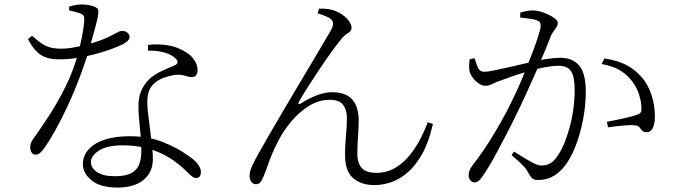

<svg xmlns="http://www.w3.org/2000/svg" viewBox="-20 -803 3040 864"><path d="M509 41Q432 41 392.5 9Q353 -23 353 -64Q353 -102 378.5 -130.5Q404 -159 451 -174.5Q498 -190 563 -190Q648 -190 714.5 -163Q781 -136 823 -105Q857 -83 870.5 -64Q884 -45 884 -29Q884 -17 879 -9.5Q874 -2 863 -2Q855 -2 848 -6.5Q841 -11 833.5 -18Q826 -25 818 -33Q784 -67 742 -93Q700 -119 648.5 -134Q597 -149 532 -149Q462 -149 425.5 -125.5Q389 -102 389 -74Q389 -48 416 -29Q443 -10 497 -10Q548 -10 573.5 -25.5Q599 -41 607.5 -66Q616 -91 616 -121Q616 -156 613 -191Q610 -226 606.5 -260.5Q603 -295 603 -325Q603 -366 615.5 -394.5Q628 -423 652 -447Q675 -468 705 -482Q735 -496 762 -507Q780 -514 779 -524.5Q778 -535 763 -546Q742 -562 711 -569Q680 -576 646 -575V-601Q683 -605 718 -601.5Q753 -598 782 -586Q826 -568 847.5 -542Q869 -516 869 -488Q869 -473 862.5 -464.5Q856 -456 843 -456Q834 -456 824.5 -459Q815 -462 802 -465Q789 -468 768 -466Q741 -462 715.5 -452.5Q690 -443 672 -426Q654 -409 648 -386Q642 -363 643 -336Q643 -319 647 -287.5Q651 -256 655.5 -219Q660 -182 664 -147.5Q668 -113 668 -89Q668 -28 626 6.5Q584 41 509 41ZM140 -107Q128 -107 122 -117.5Q116 -128 116 -139Q116 -150 120 -161Q124 -172 133 -183Q164 -226 202 -284.5Q240 -343 275.5 -414.5Q311 -486 332 -564Q338 -587 344 -614.5Q350 -642 354 -667Q358 -692 359 -709Q360 -725 356.5 -731.5Q353 -738 340 -743Q329 -747 316 -750.5Q303 -754 291 -756V-773Q303 -777 318 -780Q333 -783 346 -783Q363 -783 382.5 -779.5Q402 -776 414 -768Q420 -765 422 -758Q424 -751 421 -732.5Q418 -714 408.5 -679Q399 -644 382 -583Q373 -553 358.5 -510.5Q344 -468 324.5 -419Q305 -370 281.5 -320Q258 -270 232 -222.5Q206 -175 179 -136Q170 -124 161 -115.5Q152 -107 140 -107ZM245 -536Q208 -536 183 -546Q158 -556 140 -576Q122 -596 106 -627L124 -642Q146 -623 163 -610.5Q180 -598 201 -591Q222 -584 257 -584Q279 -584 300.5 -587.5Q322 -591 340.5 -595Q359 -599 371 -602Q430 -619 460 -633Q490 -647 505 -655.5Q520 -664 529 -664Q545 -664 554 -655.5Q563 -647 563 -637Q563 -625 549.5 -615Q536 -605 529 -602Q510 -593 479 -581.5Q448 -570 408.5 -559.5Q369 -549 327.5 -542.5Q286 -536 245 -536Z M1666 30Q1605 30 1569 -1.5Q1533 -33 1533 -102Q1532 -142 1536.5 -186.5Q1541 -231 1541 -274Q1541 -307 1524.5 -330.5Q1508 -354 1464 -354Q1415 -354 1370.5 -326.5Q1326 -299 1289 -254.5Q1252 -210 1227 -159Q1203 -111 1188.5 -69Q1174 -27 1163 -2Q1157 12 1150 19Q1143 26 1131 26Q1124 26 1117.5 21.5Q1111 17 1107 8.5Q1103 0 1103 -13Q1103 -30 1114 -55Q1125 -80 1145 -114.5Q1165 -149 1190 -194Q1218 -242 1250.5 -297.5Q1283 -353 1317 -410Q1351 -467 1381.5 -518Q1412 -569 1435 -608.5Q1458 -648 1470 -668Q1480 -688 1478.5 -699.5Q1477 -711 1468 -718Q1457 -726 1440 -732.5Q1423 -739 1409 -743L1416 -764Q1431 -765 1450.5 -763Q1470 -761 1482 -756Q1502 -750 1520.5 -737Q1539 -724 1550.5 -708Q1562 -692 1562 -677Q1562 -663 1545.5 -654Q1529 -645 1511 -621Q1496 -603 1471 -568.5Q1446 -534 1418.5 -493Q1391 -452 1366 -412.5Q1341 -373 1325 -345Q1321 -339 1324 -336Q1327 -333 1333 -337Q1373 -362 1408 -375Q1443 -388 1474 -388Q1534 -388 1563.5 -357Q1593 -326 1594 -265Q1594 -231 1591 -187.5Q1588 -144 1588 -111Q1588 -70 1607.5 -47.5Q1627 -25 1674 -25Q1716 -25 1751 -43.5Q1786 -62 1815 -94.5Q1844 -127 1866 -167.5Q1888 -208 1905 -253L1928 -245Q1910 -164 1880 -110.5Q1850 -57 1813.5 -26Q1777 5 1738.5 17.5Q1700 30 1666 30Z M2115 18Q2106 18 2097.5 9.5Q2089 1 2089 -14Q2089 -25 2092.5 -34.5Q2096 -44 2104 -56Q2133 -93 2157 -128.5Q2181 -164 2206.5 -206.5Q2232 -249 2261 -303Q2280 -340 2301.5 -386Q2323 -432 2342.5 -480.5Q2362 -529 2378 -571.5Q2394 -614 2403.5 -644.5Q2413 -675 2413 -685Q2413 -694 2410.5 -700.5Q2408 -707 2397 -711Q2386 -716 2362 -719Q2338 -722 2321 -724V-746Q2332 -750 2347 -753Q2362 -756 2380 -756Q2395 -756 2413.5 -750.5Q2432 -745 2449.5 -736.5Q2467 -728 2478.5 -718.5Q2490 -709 2490 -700Q2490 -690 2485 -682Q2480 -674 2473.5 -665.5Q2467 -657 2461 -646Q2451 -620 2434 -578.5Q2417 -537 2395 -486.5Q2373 -436 2348.5 -382.5Q2324 -329 2299 -278Q2278 -235 2258 -197Q2238 -159 2220 -125Q2202 -91 2185 -62Q2168 -33 2151 -9Q2141 6 2132.5 12Q2124 18 2115 18ZM2403 7Q2380 7 2372 -3Q2364 -13 2354 -31Q2350 -39 2344 -46.5Q2338 -54 2324 -67.5Q2310 -81 2282 -105L2293 -121Q2334 -95 2366.5 -76.5Q2399 -58 2415 -58Q2439 -58 2458 -69Q2477 -80 2497 -114Q2509 -132 2521 -162.5Q2533 -193 2543.5 -230.5Q2554 -268 2560 -311Q2566 -354 2566 -398Q2566 -456 2550.5 -481.5Q2535 -507 2492 -507Q2467 -507 2432.5 -500.5Q2398 -494 2361.5 -483.5Q2325 -473 2294 -462.5Q2263 -452 2245 -445Q2210 -433 2195 -425Q2180 -417 2162 -417Q2150 -417 2135 -427Q2120 -437 2108.5 -452Q2097 -467 2093 -482Q2091 -491 2091 -507.5Q2091 -524 2094 -537L2115 -541Q2122 -521 2130 -500.5Q2138 -480 2160 -480Q2173 -480 2199.5 -485.5Q2226 -491 2258.5 -498Q2291 -505 2323.5 -513Q2356 -521 2384 -527Q2404 -532 2439.5 -537.5Q2475 -543 2501 -543Q2556 -543 2586 -508.5Q2616 -474 2616 -389Q2616 -329 2604 -266Q2592 -203 2571 -148Q2550 -93 2522 -57Q2501 -29 2471 -11Q2441 7 2403 7ZM2889 -208Q2876 -208 2870 -215Q2864 -222 2857.5 -230Q2851 -238 2837 -239Q2827 -241 2804.5 -239.5Q2782 -238 2758 -235.5Q2734 -233 2716 -230L2711 -255Q2728 -258 2754.5 -263.5Q2781 -269 2806 -275Q2831 -281 2845 -286Q2861 -291 2864.5 -299.5Q2868 -308 2866 -328Q2865 -347 2856 -377Q2847 -407 2824 -438Q2802 -467 2770 -486.5Q2738 -506 2687 -515L2700 -540Q2764 -530 2802.5 -508.5Q2841 -487 2869 -454Q2894 -426 2910.5 -379.5Q2927 -333 2927 -276Q2927 -248 2918 -228Q2909 -208 2889 -208Z"/></svg>

Font: Noto Serif SC ExtraLight Light
Style: Regular
Weight: 300
Version: Version 2.002-H1;hotconv 1.1.0;makeotfexe 2.6.0